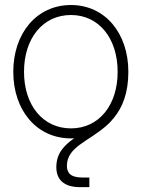

<svg xmlns="http://www.w3.org/2000/svg" viewBox="-20 -545 567 769"><path d="M264.2 9.3 276.9 8.8C236.3 37.6 205.6 69.3 205.6 124.5C205.6 172.4 233.9 204.6 300.8 204.6H337.9V166H309.6C260.7 166 248 145.5 248 119.1C248 43.9 333.5 22 403.8 -39.6C415.5 -49.3 426.3 -60.5 436 -72.8C469.7 -113.8 494.1 -170.9 494.1 -257.3C494.1 -412.6 400.4 -524.9 264.2 -524.9C127.4 -524.9 33.2 -412.6 33.2 -257.3C33.2 -102.5 127.4 9.3 264.2 9.3ZM264.2 -30.8C151.9 -30.8 76.2 -123.5 76.2 -257.3C76.2 -392.1 151.9 -484.9 264.2 -484.9C376 -484.9 451.2 -391.6 451.2 -257.3C451.2 -123.5 376 -30.8 264.2 -30.8Z"/></svg>

Font: Raveo Display Display ExLight
Style: Regular
Weight: 200
Designer: Jakub Foglar, Rasmus Andersson (Inter)
Foundry: Jakubfoglar.com
Version: Version 1.100;Glyphs 3.2.3 (3260)